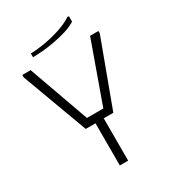

<svg xmlns="http://www.w3.org/2000/svg" viewBox="-205 -955 938 1057"><g transform="rotate(-30 264.0 -426.5)"><path d="M22 -700H75L212 -317H316L453 -700H506V-685L352 -269H291V0H238V-268H176L22 -685ZM398 -853 406 -851V-817Q377 -799 339 -787.5Q301 -776 260.5 -768.5Q220 -761 184 -758Q148 -755 122 -755V-779Q156 -779 206 -787Q256 -795 308 -811.5Q360 -828 398 -853Z"/></g></svg>

Font: Phudu Light Light
Style: Regular
Weight: 300
Version: Version 1.005;gftools[0.9.23]